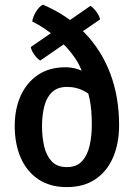

<svg xmlns="http://www.w3.org/2000/svg" viewBox="-20 -768 559 802"><path d="M477.5 -245.5Q477.5 -169.5 452.5 -111Q427.5 -52.5 378.8 -19.5Q330 13.5 259 13.5Q188 13.5 139.5 -19.5Q91 -52.5 66.2 -110Q41.5 -167.5 41.5 -241.5Q41.5 -313.5 66.8 -368.8Q92 -424 139.2 -455.5Q186.5 -487 253 -487Q295 -487 332.8 -467Q370.5 -447 393.5 -422.5V-337Q371 -365.5 336 -385.2Q301 -405 260.5 -405Q220.5 -405 197.5 -383.2Q174.5 -361.5 165 -324Q155.5 -286.5 155.5 -240Q155.5 -197 164.2 -158Q173 -119 195.5 -94.5Q218 -70 259.5 -70Q300.5 -70 323 -95Q345.5 -120 354.5 -160.2Q363.5 -200.5 363.5 -245.5Q363.5 -309.5 355 -351Q346.5 -392.5 331.5 -428Q326 -477.5 293.8 -525Q261.5 -572.5 213.8 -612.5Q166 -652.5 114.5 -678.5Q118 -699 130.5 -719.5Q143 -740 159 -748.5Q261 -705.5 332.2 -632.2Q403.5 -559 440.5 -461Q477.5 -363 477.5 -245.5ZM358 -743.5Q370.5 -735 382.8 -718.8Q395 -702.5 398 -687L148 -515Q135 -523.5 123.2 -539.8Q111.5 -556 108.5 -571.5Z"/></svg>

Font: Signika Negative Medium
Style: Regular
Weight: 500
Designer: Anna Giedry
Foundry: Anna Giedry
Version: Version 2.001